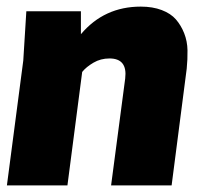

<svg xmlns="http://www.w3.org/2000/svg" viewBox="-20 -564 635 584"><path d="M502 0H317.9L360.8 -325.2Q368.2 -386.2 313 -386.2Q286.1 -386.2 264.2 -373.3Q242.2 -360.4 230 -345.2L185.1 0H1L50.8 -379.9L60.1 -529.8H226.1V-460Q296.9 -543.9 408.2 -543.9Q444.3 -543.9 471.9 -533.4Q499.5 -522.9 515.1 -504.9Q530.8 -486.8 540.3 -462.6Q549.8 -438.5 550.3 -411.1Q550.8 -383.8 547.9 -355Z"/></svg>

Font: Cooper Hewitt
Style: Heavy Italic
Weight: 714
Designer: Village Type and Design LLC
Foundry: Cooper Hewitt Smithsonian Design Museum
Version: 1.000